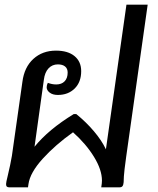

<svg xmlns="http://www.w3.org/2000/svg" viewBox="-20 -803 677 823"><path d="M613 -783 521 -132Q512 -67 511 -47Q510 -27 510 -22Q509 -10 505 -5Q501 0 492 0H414Q417 -18 417 -29Q417 -75 383 -130.5Q349 -186 293 -236Q217 -182 163 -122.5Q109 -63 102 -14L100 0H20Q13 0 9.5 -3Q6 -6 6 -14Q6 -21 13 -49Q25 -99 31 -135L76 -452Q84 -515 123 -550.5Q162 -586 220 -586Q271 -586 299.5 -562.5Q328 -539 328 -498Q328 -451 300 -423.5Q272 -396 228 -396Q206 -396 193 -406Q180 -416 180 -429Q180 -438 185 -448Q203 -441 221 -441Q244 -441 257 -454.5Q270 -468 270 -492Q270 -509 259 -518Q248 -527 228 -527Q204 -527 188 -510Q172 -493 168 -461L128 -174Q188 -248 296 -314H307Q349 -280 382.5 -240.5Q416 -201 434 -163L522 -783Z"/></svg>

Font: Krub Medium
Style: Italic
Weight: 500
Italic angle: -8°
Designer: Ekaluck Peanpanawate
Foundry: Cadson Demak Co.,Ltd.
Version: Version 1.000; ttfautohint (v1.6)